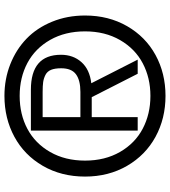

<svg xmlns="http://www.w3.org/2000/svg" viewBox="30 -784 769 869"><g transform="rotate(-90 414.5 -349.5)"><path d="M49.8 -349.1Q49.8 -456.5 98.4 -540.3Q147 -624 230 -668.9Q313 -713.9 415 -713.9Q491.2 -713.9 558.1 -687.5Q625 -661.1 673.8 -614Q722.7 -566.9 750.7 -498.3Q778.8 -429.7 778.8 -349.1Q778.8 -242.7 730.7 -158.9Q682.6 -75.2 599.9 -30Q517.1 15.1 415 15.1Q313 15.1 230 -30Q147 -75.2 98.4 -158.9Q49.8 -242.7 49.8 -349.1ZM415 -53.2Q496.6 -53.2 562.5 -87.9Q628.4 -122.6 667.7 -190.7Q707 -258.8 707 -349.1Q707 -439 668.5 -506.8Q629.9 -574.7 564 -609.9Q498 -645 415 -645Q331.5 -645 265.6 -609.9Q199.7 -574.7 160.9 -506.8Q122.1 -439 122.1 -349.1Q122.1 -258.8 161.4 -190.7Q200.7 -122.6 266.8 -87.9Q333 -53.2 415 -53.2ZM257.8 -110.8V-594.2H442.9Q601.1 -594.2 601.1 -458Q601.1 -402.8 567.9 -365.5Q534.7 -328.1 472.2 -320.8L579.1 -110.8H515.1L409.2 -318.8H318.8V-110.8ZM318.8 -370.1H433.1Q485.4 -370.1 512.7 -390.1Q540 -410.2 540 -457Q540 -485.4 533 -502.7Q525.9 -520 510.3 -528.1Q494.6 -536.1 477.8 -538.6Q460.9 -541 433.1 -541H318.8Z"/></g></svg>

Font: Prompt Light
Style: Regular
Weight: 300
Designer: Katatrad Team
Foundry: CadsonDemak
Version: Version 1.000;PS 001.000;hotconv 1.0.88;makeotf.lib2.5.64775